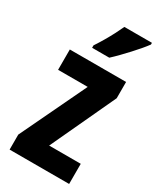

<svg xmlns="http://www.w3.org/2000/svg" viewBox="-195 -832 750 899"><g transform="rotate(30 180.5 -383.0)"><path d="M341.8 0H20V-81.1L189.9 -437H29.8V-546.9H334V-459L170.9 -108.9H341.8ZM347.2 -766.1V-756.8Q336.9 -742.7 320.8 -723.6Q304.7 -704.6 285.4 -683.6Q266.1 -662.6 246.3 -642.3Q226.6 -622.1 209 -606H116.2V-619.1Q133.8 -645.5 148.4 -670.7Q163.1 -695.8 175.5 -719.7Q188 -743.7 198.2 -766.1Z"/></g></svg>

Font: Open Sans Condensed
Style: Regular
Weight: 400
Width: 3
Designer: Monotype Design Team
Foundry: Monotype Imaging Inc.
Version: Version 3.000